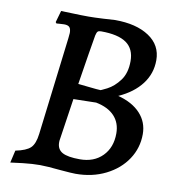

<svg xmlns="http://www.w3.org/2000/svg" viewBox="-76 -712 737 792"><g transform="rotate(10 293.0 -316.0)"><path d="M19 11 31 -41Q76 -50 93.5 -67Q111 -84 116 -126L166 -536Q168 -554 168 -558Q168 -575 161.5 -582Q155 -589 139 -589Q129 -589 119.5 -588Q110 -587 107 -587L103 -592L117 -641Q130 -641 165 -639.5Q200 -638 233 -638Q255 -638 293 -640Q331 -642 343 -643Q432 -643 485.5 -607.5Q539 -572 539 -509Q539 -453 505.5 -409Q472 -365 410 -337Q471 -321 504 -285Q537 -249 537 -199Q537 -141 505.5 -93.5Q474 -46 418 -18Q362 10 292 10Q276 10 230 6Q170 0 142 0Q110 0 70.5 4.5Q31 9 19 11ZM331 -348Q331 -345 360 -360Q389 -375 412 -406Q435 -437 435 -487Q435 -538 400.5 -562.5Q366 -587 294 -587Q284 -587 280 -583Q276 -579 273 -566Q263 -509 239 -357Q251 -356 286.5 -352Q322 -348 331 -348ZM204 -118Q203 -114 203 -106Q203 -77 225.5 -64.5Q248 -52 299 -52Q358 -52 393.5 -88Q429 -124 429 -183Q429 -227 402.5 -255.5Q376 -284 325 -294L230 -292Z"/></g></svg>

Font: Alegreya SC Medium
Style: Italic
Weight: 500
Italic angle: -7°
Designer: Juan Pablo del Peral
Foundry: Huerta Tipografica
Version: Version 2.007; ttfautohint (v1.6)